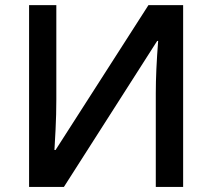

<svg xmlns="http://www.w3.org/2000/svg" viewBox="-20 -734 832 754"><path d="M94.2 0V-713.9H201.2V-342.8Q201.2 -284.2 198.2 -225.1L193.8 -145H198.2L563 -713.9H699.2V0H591.8V-368.2Q591.8 -455.6 601.1 -573.2H597.2L231 0Z"/></svg>

Font: Open Sans
Style: SemiBold
Weight: 600
Foundry: Ascender Corporation
Version: Version 1.10